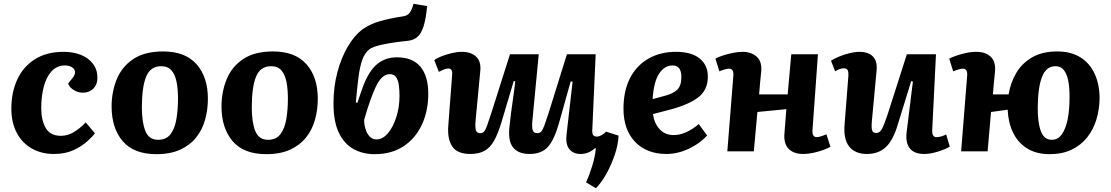

<svg xmlns="http://www.w3.org/2000/svg" viewBox="-20 -800 5873 1015"><path d="M317 -526Q367 -526 407.5 -510Q448 -494 471.5 -463Q495 -432 495 -388Q495 -353 473.5 -331.5Q452 -310 418 -310Q394 -310 371.5 -323Q349 -336 340 -358L363 -387Q379 -407 376.5 -422Q374 -437 359 -445.5Q344 -454 323 -454Q281 -454 253 -423.5Q225 -393 211.5 -342Q198 -291 198 -229Q198 -164 222 -123Q246 -82 302 -82Q338 -82 371 -102Q404 -122 433 -153L482 -95Q470 -79 441.5 -53Q413 -27 369 -6.5Q325 14 265 14Q199 14 148 -15Q97 -44 68.5 -98Q40 -152 40 -226Q40 -311 71 -379Q102 -447 164 -486.5Q226 -526 317 -526Z M807 15Q687 15 628.5 -54Q570 -123 570 -237Q570 -314 597 -380.5Q624 -447 684 -487.5Q744 -528 843 -528Q959 -528 1019 -460.5Q1079 -393 1079 -278Q1079 -221 1064.5 -168Q1050 -115 1017.5 -74Q985 -33 933 -9Q881 15 807 15ZM816 -61Q860 -61 882.5 -92Q905 -123 913 -173Q921 -223 921 -279Q921 -328 913.5 -366.5Q906 -405 887 -427.5Q868 -450 832 -450Q775 -450 752.5 -394.5Q730 -339 730 -232Q730 -154 748.5 -107.5Q767 -61 816 -61Z M1388 15Q1268 15 1209.5 -54Q1151 -123 1151 -237Q1151 -314 1178 -380.5Q1205 -447 1265 -487.5Q1325 -528 1424 -528Q1540 -528 1600 -460.5Q1660 -393 1660 -278Q1660 -221 1645.5 -168Q1631 -115 1598.5 -74Q1566 -33 1514 -9Q1462 15 1388 15ZM1397 -61Q1441 -61 1463.5 -92Q1486 -123 1494 -173Q1502 -223 1502 -279Q1502 -328 1494.5 -366.5Q1487 -405 1468 -427.5Q1449 -450 1413 -450Q1356 -450 1333.5 -394.5Q1311 -339 1311 -232Q1311 -154 1329.5 -107.5Q1348 -61 1397 -61Z M1960 15Q1898 15 1849 -12Q1800 -39 1771.5 -98Q1743 -157 1743 -253Q1743 -341 1763.5 -418Q1784 -495 1818.5 -553.5Q1853 -612 1895 -644Q1934 -672 1984.5 -687Q2035 -702 2113 -714Q2134 -717 2146 -733Q2158 -749 2166 -780L2238 -768Q2232 -703 2220 -663.5Q2208 -624 2187.5 -605.5Q2167 -587 2134 -584Q2056 -576 2002.5 -564.5Q1949 -553 1932 -539Q1907 -518 1894.5 -482Q1882 -446 1875 -391Q1868 -336 1861 -258L1869 -256L1898 -340Q1930 -425 1973.5 -461Q2017 -497 2078 -497Q2161 -497 2202.5 -447.5Q2244 -398 2244 -304Q2244 -215 2211 -142.5Q2178 -70 2114.5 -27.5Q2051 15 1960 15ZM2040 -408Q1998 -408 1967 -342Q1936 -276 1905 -166Q1905 -142 1912 -118.5Q1919 -95 1933.5 -79Q1948 -63 1970 -63Q2003 -63 2030.5 -95.5Q2058 -128 2075 -180.5Q2092 -233 2092 -294Q2092 -323 2088.5 -349Q2085 -375 2074.5 -391.5Q2064 -408 2040 -408Z M2276 -482Q2288 -492 2313 -502Q2338 -512 2367 -519Q2396 -526 2422 -526Q2469 -526 2496.5 -501Q2524 -476 2519 -425L2494 -161Q2491 -123 2496.5 -109.5Q2502 -96 2518 -96Q2530 -96 2538 -103.5Q2546 -111 2555 -136Q2564 -161 2581 -214L2676 -513H2828L2795 -168Q2791 -132 2795.5 -114Q2800 -96 2821 -96Q2833 -96 2841 -104.5Q2849 -113 2857.5 -136Q2866 -159 2880 -202L2977 -513H3129L3111 -111Q3110 -92 3116.5 -85Q3123 -78 3135 -78Q3157 -78 3184 -104L3250 -83Q3248 -34 3229 21Q3210 76 3183.5 122.5Q3157 169 3130 195L3078 164Q3095 128 3110.5 78Q3126 28 3130 -16L3126 -17Q3092 14 3049 14Q3010 14 2989.5 -12Q2969 -38 2975 -89Q2983 -159 2991 -228.5Q2999 -298 3007 -368L2997 -370L2935 -149Q2910 -60 2876 -23Q2842 14 2780 14Q2719 14 2691.5 -21.5Q2664 -57 2674 -137Q2680 -195 2688.5 -252.5Q2697 -310 2704 -370L2696 -372L2631 -154Q2613 -94 2592.5 -57Q2572 -20 2542 -3Q2512 14 2466 14Q2398 14 2371 -25.5Q2344 -65 2350 -138L2370 -401Q2372 -421 2367 -429.5Q2362 -438 2349 -438Q2334 -438 2300 -420Z M3554 -526Q3635 -526 3678.5 -491Q3722 -456 3722 -395Q3722 -326 3674 -287.5Q3626 -249 3528 -222L3432 -197Q3438 -149 3466.5 -117.5Q3495 -86 3541 -86Q3605 -86 3674 -144L3718 -84Q3681 -42 3622 -14Q3563 14 3503 14Q3399 14 3337.5 -50Q3276 -114 3276 -225Q3276 -319 3310 -386Q3344 -453 3407 -489.5Q3470 -526 3554 -526ZM3582 -393Q3582 -454 3536 -454Q3493 -454 3464.5 -411Q3436 -368 3430 -276L3496 -294Q3539 -305 3560.5 -326Q3582 -347 3582 -393Z M4137 -223 3984 -208 3965 0H3825L3857 -402Q3859 -437 3834 -437Q3818 -437 3783 -423L3762 -490Q3775 -498 3799.5 -506Q3824 -514 3852.5 -520Q3881 -526 3906 -526Q3952 -526 3980.5 -500Q4009 -474 4004 -421Q4001 -391 3998 -361Q3995 -331 3993 -301H4144L4163 -513H4304L4275 -110Q4273 -75 4298 -75Q4313 -75 4349 -90L4370 -24Q4356 -16 4331.5 -7Q4307 2 4279 8Q4251 14 4226 14Q4175 14 4148.5 -14Q4122 -42 4127 -96Z M4373 -479Q4389 -490 4416 -501Q4443 -512 4471.5 -519Q4500 -526 4522 -526Q4571 -526 4595 -501Q4619 -476 4614 -427L4589 -159Q4586 -124 4590.5 -110.5Q4595 -97 4612 -97Q4630 -97 4641 -116Q4652 -135 4671 -191L4774 -513H4928L4908 -110Q4907 -75 4931 -75Q4943 -75 4956.5 -79Q4970 -83 4982 -89L5001 -25Q4976 -10 4936.5 2Q4897 14 4866 14Q4813 14 4789.5 -16Q4766 -46 4773 -102L4806 -369L4797 -371L4724 -135Q4700 -56 4661.5 -21Q4623 14 4563 14Q4500 14 4469 -25.5Q4438 -65 4445 -144L4465 -400Q4466 -423 4460 -431Q4454 -439 4441 -439Q4420 -439 4395 -423Z M5529 15Q5459 15 5410.5 -15Q5362 -45 5336 -98Q5310 -151 5307 -220L5219 -208L5201 0H5061L5093 -402Q5095 -437 5070 -437Q5054 -437 5019 -423L4998 -490Q5008 -496 5032 -504.5Q5056 -513 5085 -519.5Q5114 -526 5142 -526Q5190 -526 5217.5 -500Q5245 -474 5240 -421Q5237 -391 5234 -361Q5231 -331 5229 -301H5312Q5322 -363 5352.5 -414.5Q5383 -466 5436.5 -497Q5490 -528 5569 -528Q5642 -528 5692 -496.5Q5742 -465 5767.5 -408.5Q5793 -352 5793 -278Q5792 -221 5776 -168Q5760 -115 5727.5 -74Q5695 -33 5645.5 -9Q5596 15 5529 15ZM5540 -61Q5574 -61 5594.5 -91.5Q5615 -122 5624.5 -171.5Q5634 -221 5634 -279Q5635 -328 5628.5 -366.5Q5622 -405 5605.5 -427.5Q5589 -450 5559 -450Q5511 -450 5489 -394.5Q5467 -339 5466 -233Q5465 -155 5482 -108Q5499 -61 5540 -61Z"/></svg>

Font: Literata 12pt
Style: Bold Italic
Weight: 700
Italic angle: -2°
Designer: Latin by Veronika Burian and Jose Scaglione. Greek by Irene Vlachou. Cyrillic by Vera Evstafieva
Foundry: TypeTogether
Version: Version 3.002